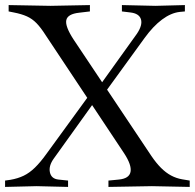

<svg xmlns="http://www.w3.org/2000/svg" viewBox="-30 -733 767 756"><path d="M397 3V-22L438 -26Q479 -30 484 -56.5Q489 -83 459 -129L150 -594Q131 -624 114 -641.5Q97 -659 76 -668.5Q55 -678 24 -684L4 -688V-713L169 -710L324 -713V-688L282 -683Q236 -678 231 -653.5Q226 -629 260 -577L566 -119Q585 -91 604 -72Q623 -53 643.5 -42Q664 -31 687 -27L717 -22V3L568 0ZM-10 3V-22L11 -25Q40 -30 63 -41Q86 -52 107.5 -73Q129 -94 152 -126L318 -354L339 -328L182 -109Q161 -80 166.5 -54.5Q172 -29 200 -26L238 -22V3L114 0ZM388 -375 367 -402 509 -600Q532 -634 525 -657Q518 -680 483 -684L450 -688V-713L582 -710L698 -713V-688L677 -686Q643 -682 608 -656Q573 -630 539 -583Z"/></svg>

Font: Baskervville SC
Style: Regular
Weight: 400
Designer: Alexis Faudot, Rémi Forte, Morgane Pierson, Rafael Ribas, Tanguy Vanlaeys, Rosalie Wagner, Thomas Huot-Marchand
Foundry: ANRT
Version: Version 1.100